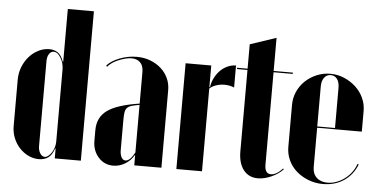

<svg xmlns="http://www.w3.org/2000/svg" viewBox="-49 -792 1768 895"><g transform="rotate(5 834.5 -344.5)"><path d="M234 -46H232Q221 -15 203.5 -2.5Q186 10 160 10Q134 10 110.5 -1.5Q87 -13 69 -32.5Q51 -52 40.5 -78Q30 -104 30 -134V-350Q30 -382 41 -410Q52 -438 70.5 -459Q89 -480 113.5 -492.5Q138 -505 165 -505Q189 -505 205.5 -493Q222 -481 232 -452H234V-699H356V0H234ZM234 -416Q234 -446 219 -470.5Q204 -495 186 -495Q173 -495 164.5 -482Q156 -469 156 -449V-51Q156 -31 165 -17Q174 -3 187 -3Q195 -3 203.5 -10Q212 -17 219 -27.5Q226 -38 230 -51.5Q234 -65 234 -78Z M411 -148Q411 -208 456 -240.5Q501 -273 606 -289V-437Q606 -466 591 -481Q576 -496 550 -496Q536 -496 519.5 -491.5Q503 -487 487.5 -480.5Q472 -474 459.5 -465Q447 -456 440 -447L435 -451Q444 -463 459 -472.5Q474 -482 493 -489.5Q512 -497 532.5 -501Q553 -505 574 -505Q608 -505 637 -494Q666 -483 687.5 -464Q709 -445 721 -419Q733 -393 733 -363V0H606V-47H604Q589 -21 563 -5.5Q537 10 508 10Q466 10 438.5 -21Q411 -52 411 -98ZM563 -19Q584 -19 606 -60V-283Q583 -279 569.5 -275Q556 -271 548.5 -263Q541 -255 539 -241.5Q537 -228 537 -207V-66Q537 -45 544 -32Q551 -19 563 -19Z M923 -495V-394H926Q929 -417 939.5 -437.5Q950 -458 965 -473Q980 -488 999 -496.5Q1018 -505 1038 -505V-402Q1017 -411 992 -411Q972 -411 953 -404.5Q934 -398 923 -387V0H803V-495Z M1185 10Q1142 10 1117.5 -21.5Q1093 -53 1093 -108V-489H1044V-495H1093V-609L1215 -650V-495H1305V-489H1215V-57Q1215 -14 1244 -14Q1269 -14 1299 -46L1302 -42Q1280 -19 1247 -4.5Q1214 10 1185 10Z M1314 -345Q1314 -378 1327 -407Q1340 -436 1362.5 -457.5Q1385 -479 1415.5 -492Q1446 -505 1480 -505Q1514 -505 1544.5 -492Q1575 -479 1598.5 -457.5Q1622 -436 1635.5 -407Q1649 -378 1649 -346V-249H1440V-65Q1440 -34 1459 -16Q1478 2 1510 2Q1531 2 1551.5 -5.5Q1572 -13 1590 -26.5Q1608 -40 1621.5 -58Q1635 -76 1642 -97L1648 -95Q1628 -45 1586.5 -17.5Q1545 10 1489 10Q1453 10 1421 -2.5Q1389 -15 1365 -36Q1341 -57 1327.5 -86Q1314 -115 1314 -148ZM1523 -255V-443Q1523 -469 1512 -484Q1501 -499 1482 -499Q1463 -499 1451.5 -483.5Q1440 -468 1440 -443V-255Z"/></g></svg>

Font: Moniqa Black Display
Style: Regular
Weight: 900
Designer: Rajesh Rajput
Foundry: Rajesh Rajput
Version: Version 1.000